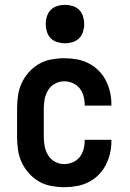

<svg xmlns="http://www.w3.org/2000/svg" viewBox="-20 -770 540 798"><path d="M247 8Q220 8 193 3Q166 -2 142.5 -15.5Q119 -29 100.5 -49.5Q82 -70 70.5 -94.5Q59 -119 55 -146Q51 -173 51 -200V-320Q51 -347 55 -374Q59 -401 70.5 -425.5Q82 -450 100.5 -470.5Q119 -491 142.5 -504.5Q166 -518 193 -523Q220 -528 247 -528Q273 -528 298.5 -523.5Q324 -519 347 -507.5Q370 -496 388.5 -478Q407 -460 419 -437Q431 -414 437 -389Q443 -364 443 -338V-331H332V-334Q332 -353 327 -371Q322 -389 311 -403Q300 -417 282.5 -424.5Q265 -432 247 -432Q227 -432 209 -422.5Q191 -413 180.5 -396Q170 -379 166 -359.5Q162 -340 162 -320V-200Q162 -180 166 -160.5Q170 -141 180.5 -124Q191 -107 209 -97.5Q227 -88 247 -88Q265 -88 282.5 -95.5Q300 -103 311 -117Q322 -131 327 -149Q332 -167 332 -186V-189H443V-182Q443 -156 437 -131Q431 -106 419 -83Q407 -60 388.5 -42Q370 -24 347 -12.5Q324 -1 298.5 3.5Q273 8 247 8ZM250 -590Q234 -590 218 -595Q202 -600 191 -611Q180 -622 175 -638Q170 -654 170 -670Q170 -686 175 -702Q180 -718 191 -729Q202 -740 218 -745Q234 -750 250 -750Q266 -750 282 -745Q298 -740 309 -729Q320 -718 325 -702Q330 -686 330 -670Q330 -654 325 -638Q320 -622 309 -611Q298 -600 282 -595Q266 -590 250 -590Z"/></svg>

Font: Iosevka Term
Style: Bold
Weight: 700
Monospace: yes
Designer: Belleve Invis
Foundry: Belleve Invis
Version: Version 30.0.1